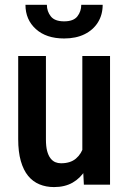

<svg xmlns="http://www.w3.org/2000/svg" viewBox="-20 -758 528 788"><path d="M317.9 -124.5V-528.3H431.6V0H324.2ZM334 -234.9 370.1 -235.8Q370.1 -182.6 360.4 -137.7Q350.6 -92.8 330.3 -59.8Q310.1 -26.9 278.1 -8.5Q246.1 9.8 201.7 9.8Q168.9 9.8 141.8 -1.5Q114.7 -12.7 95.5 -36.1Q76.2 -59.6 65.4 -97.2Q54.7 -134.8 54.7 -187V-528.3H168.5V-186Q168.5 -157.7 173.3 -138.9Q178.2 -120.1 187 -108.6Q195.8 -97.2 206.8 -92.5Q217.8 -87.9 230.5 -87.9Q269 -87.9 291.7 -107.2Q314.5 -126.5 324.2 -159.7Q334 -192.9 334 -234.9ZM313.5 -738.3H401.4Q401.4 -697.8 382.1 -666.5Q362.8 -635.3 327.4 -617.7Q292 -600.1 243.2 -600.1Q169.9 -600.1 127.2 -638.7Q84.5 -677.2 84.5 -738.3H172.4Q172.4 -711.4 188.5 -690.9Q204.6 -670.4 243.2 -670.4Q281.7 -670.4 297.6 -690.9Q313.5 -711.4 313.5 -738.3Z"/></svg>

Font: Roboto Condensed Medium
Style: Regular
Weight: 500
Designer: Christian Robertson
Foundry: Google
Version: Version 3.0